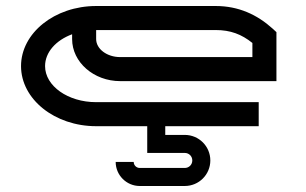

<svg xmlns="http://www.w3.org/2000/svg" viewBox="-20 -420 1020 639"><path d="M820 -230H380C336 -230 300 -257 300 -290V-320H698C747 -320 784 -306 820 -277ZM900 -150V-313L887 -325C836 -371 774 -400 698 -400H300C162 -400 50 -310 50 -200C50 -90 162 0 300 0H470V89H595C609 89 620 100 620 114C620 128 609 139 595 139H445C434 139 425 130 425 119H365C365 163 401 199 445 199H595C642 199 680 161 680 114C680 67 642 29 595 29H530V0H841V-80H300C206 -80 130 -134 130 -200C130 -246 166 -286 220 -306V-290C220 -213 292 -150 380 -150Z"/></svg>

Font: KetosagCBd
Style: Regular
Weight: 500
Designer: gluk
Foundry: gluk
Version: Version 00.0024